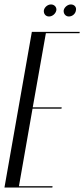

<svg xmlns="http://www.w3.org/2000/svg" viewBox="-27 -842 378 862"><path d="M170 -796C168 -780 178 -768 193 -768C208 -768 223 -780 226 -796C228 -810 217 -822 202 -822C187 -822 173 -810 170 -796ZM259 -796C257 -780 268 -768 282 -768C298 -768 312 -780 314 -796C317 -810 307 -822 291 -822C277 -822 262 -810 259 -796ZM116 -699 -7 0H208L209 -6H58L119 -354H249L250 -360H120L179 -693H330L331 -699Z"/></svg>

Font: Moniqa Ita Display
Style: Italic
Weight: 400
Italic angle: -10°
Designer: Rajesh Rajput
Foundry: Rajesh Rajput
Version: Version 1.000